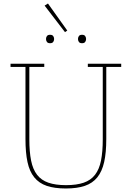

<svg xmlns="http://www.w3.org/2000/svg" viewBox="-20 -1061 750 1093"><path d="M355 12Q290 12 246 -3Q202 -18 175 -51.5Q148 -85 136.5 -138.5Q125 -192 125 -270V-680H40V-698H232V-680H147V-268Q147 -197 157 -147Q167 -97 191 -66Q215 -35 255.5 -21Q296 -7 356 -7Q416 -7 456.5 -21Q497 -35 521 -66Q545 -97 555 -147Q565 -197 565 -268V-680H480V-698H670V-680H585V-270Q585 -192 573 -138.5Q561 -85 534 -51.5Q507 -18 463 -3Q419 12 355 12ZM265 -815Q252 -815 247 -822.5Q242 -830 242 -838V-840Q242 -848 247 -855.5Q252 -863 265 -863Q278 -863 283 -855.5Q288 -848 288 -840V-838Q288 -830 283 -822.5Q278 -815 265 -815ZM447 -815Q434 -815 429 -822.5Q424 -830 424 -838V-840Q424 -848 429 -855.5Q434 -863 447 -863Q460 -863 465 -855.5Q470 -848 470 -840V-838Q470 -830 465 -822.5Q460 -815 447 -815ZM234 -1029 253 -1041 363 -887 350 -878Z"/></svg>

Font: IBM Plex Serif Thin
Style: Regular
Weight: 100
Designer: Mike Abbink, Paul van der Laan, Pieter van Rosmalen
Foundry: Bold Monday
Version: Version 3.001